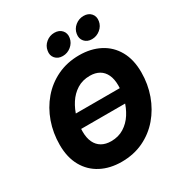

<svg xmlns="http://www.w3.org/2000/svg" viewBox="-216 -1101 1191 1265"><g transform="rotate(-30 379.5 -468.5)"><path d="M642.1 -416.5 626 -311H167.5L183.1 -416.5ZM342.8 10.7Q254.4 10.7 186.8 -24.7Q119.1 -60.1 81.3 -127.4Q43.5 -194.8 43.5 -290Q43.5 -379.9 72 -460.7Q100.6 -541.5 153.8 -604Q207 -666.5 282 -702.4Q356.9 -738.3 449.2 -738.3Q537.1 -738.3 604.7 -703.1Q672.4 -668 710.4 -600.6Q748.5 -533.2 748.5 -437Q748.5 -346.7 719.5 -265.9Q690.4 -185.1 637 -122.6Q583.5 -60.1 509 -24.7Q434.6 10.7 342.8 10.7ZM350.6 -141.6Q406.2 -141.6 448.2 -168Q490.2 -194.3 518.1 -238Q545.9 -281.7 559.8 -333.7Q573.7 -385.7 573.7 -437Q573.7 -485.4 558.1 -518.6Q542.5 -551.8 513.2 -568.8Q483.9 -585.9 441.9 -585.9Q386.2 -585.9 344.2 -559.6Q302.2 -533.2 274.2 -489.7Q246.1 -446.3 231.9 -394.3Q217.8 -342.3 217.8 -291Q217.8 -242.2 233.6 -209Q249.5 -175.8 279.1 -158.7Q308.6 -141.6 350.6 -141.6ZM576.7 -787.1Q541 -787.1 520.8 -810.3Q500.5 -833.5 506.3 -867.7Q511.7 -902.3 539.8 -925.3Q567.9 -948.2 603.5 -948.2Q639.6 -948.2 659.9 -925.3Q680.2 -902.3 674.3 -867.7Q668.9 -833.5 640.6 -810.3Q612.3 -787.1 576.7 -787.1ZM354.5 -787.1Q318.8 -787.1 298.6 -810.3Q278.3 -833.5 284.7 -867.7Q290 -902.3 317.9 -925.3Q345.7 -948.2 381.3 -948.2Q417.5 -948.2 438 -925.3Q458.5 -902.3 452.6 -867.7Q446.8 -833.5 418.7 -810.3Q390.6 -787.1 354.5 -787.1Z"/></g></svg>

Font: Inter 24pt ExtraBold
Style: Italic
Weight: 800
Italic angle: -9.3988°
Designer: Rasmus Andersson
Foundry: rsms
Version: Version 4.001;git-66647c0bb